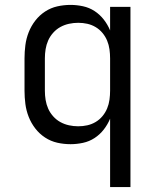

<svg xmlns="http://www.w3.org/2000/svg" viewBox="-20 -580 640 783"><path d="M429 183V-96Q419 -72 403 -51.5Q387 -31 365.5 -17Q344 -3 318.5 2.5Q293 8 268 8Q240 8 213.5 2Q187 -4 164 -19Q141 -34 124 -56Q107 -78 97 -103.5Q87 -129 83.5 -156Q80 -183 80 -210V-342Q80 -369 83.5 -396Q87 -423 97 -448.5Q107 -474 124 -496Q141 -518 164 -533Q187 -548 213.5 -554Q240 -560 268 -560Q293 -560 318.5 -554.5Q344 -549 365.5 -535Q387 -521 403 -500.5Q419 -480 429 -456V-552H512V183ZM299 -65Q318 -65 336 -69Q354 -73 370 -82.5Q386 -92 398 -106.5Q410 -121 417 -138Q424 -155 426.5 -173.5Q429 -192 429 -210V-342Q429 -360 426.5 -378.5Q424 -397 417 -414Q410 -431 398 -445.5Q386 -460 370 -469.5Q354 -479 336 -483Q318 -487 299 -487Q280 -487 261.5 -483Q243 -479 226.5 -470Q210 -461 197 -446.5Q184 -432 176.5 -415Q169 -398 166 -379.5Q163 -361 163 -342V-210Q163 -191 166 -172.5Q169 -154 176.5 -137Q184 -120 197 -105.5Q210 -91 226.5 -82Q243 -73 261.5 -69Q280 -65 299 -65Z"/></svg>

Font: Monocode
Style: Regular
Weight: 400
Designer: Belleve Invis
Foundry: Belleve Invis
Version: Version 16.1.0; ttfautohint (v1.8.4)